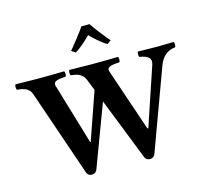

<svg xmlns="http://www.w3.org/2000/svg" viewBox="-123 -1029 1275 1183"><g transform="rotate(-15 514.0 -437.5)"><path d="M288.1 -11.2 100.1 -559.1Q94.7 -574.7 85.7 -585Q76.7 -595.2 63.5 -600.8Q50.3 -606.4 38.8 -608.6Q27.3 -610.8 9.8 -612.8Q5.4 -617.2 5.4 -629.9Q5.4 -642.6 9.8 -647Q84 -645 144 -645Q245.6 -645 319.8 -647Q324.2 -642.6 324.2 -629.9Q324.2 -617.2 319.8 -612.8Q311.5 -612.3 305.9 -611.8Q300.3 -611.3 293 -610.6Q285.6 -609.9 281 -609.1Q276.4 -608.4 270.5 -607.2Q264.6 -606 261.2 -604.2Q257.8 -602.5 254.2 -600.6Q250.5 -598.6 248.5 -595.9Q246.6 -593.3 245.4 -589.8Q244.1 -586.4 244.4 -582.3Q244.6 -578.1 246.1 -573.2L361.8 -185.1L365.2 -184.1L471.2 -487.8L442.9 -559.1Q434.6 -579.1 419.9 -590.8Q405.3 -602.5 390.6 -606.4Q376 -610.4 353 -612.8Q348.6 -617.2 348.6 -629.9Q348.6 -642.6 353 -647Q427.2 -645 486.8 -645Q588.9 -645 663.1 -647Q667.5 -642.6 667.5 -629.9Q667.5 -617.2 663.1 -612.8Q654.8 -612.3 649.2 -611.8Q643.6 -611.3 636 -610.6Q628.4 -609.9 623.8 -609.1Q619.1 -608.4 613.3 -607.2Q607.4 -606 603.8 -604.2Q600.1 -602.5 596.4 -600.6Q592.8 -598.6 590.8 -595.9Q588.9 -593.3 587.6 -589.8Q586.4 -586.4 586.9 -582.3Q587.4 -578.1 588.9 -573.2L724.1 -174.8L730 -173.8L855 -545.9Q864.3 -573.7 848.9 -590.1Q833.5 -606.4 791 -612.8Q786.6 -617.2 786.6 -629.9Q786.6 -642.6 791 -647Q865.2 -645 916 -645Q951.7 -645 1018.1 -647Q1022.5 -642.6 1022.5 -629.9Q1022.5 -617.2 1018.1 -612.8Q983.4 -610.4 955.8 -587.9Q928.2 -565.4 913.1 -522.9L725.1 -11.2Q716.3 12.2 690.9 12.2Q666.5 12.2 658.2 -11.2L502.9 -405.8L355 -11.2Q346.2 12.2 320.8 12.2Q295.9 12.2 288.1 -11.2ZM394 -757.8Q400.9 -764.6 442.4 -817.6Q483.9 -870.6 494.1 -887.2H545.9Q557.6 -868.2 597.7 -816.7Q637.7 -765.1 646 -757.8L622.1 -740.2Q606 -747.6 574.5 -773.7Q543 -799.8 520 -824.2Q496.6 -799.8 465.1 -773.4Q433.6 -747.1 418 -740.2Z"/></g></svg>

Font: Common Serif
Style: Bold
Weight: 700
Designer: Philipp H. Poll, Khaled Hosny
Foundry: Stefan Peev, Context Ltd.
Version: Version 1.026